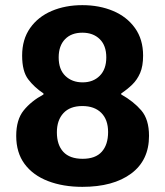

<svg xmlns="http://www.w3.org/2000/svg" viewBox="-20 -716 640 746"><path d="M300 10Q225 10 166.5 -12.5Q108 -35 75.5 -79Q43 -123 43 -188Q43 -251 72 -287Q101 -323 149 -349V-353Q113 -377 89.5 -408Q66 -439 66 -500Q66 -563 97 -607Q128 -651 181 -673.5Q234 -696 300 -696Q366 -696 419.5 -673.5Q473 -651 504.5 -607Q536 -563 536 -500Q536 -459 524.5 -432.5Q513 -406 494 -387.5Q475 -369 451 -353V-349Q499 -322 529 -287Q559 -252 559 -188Q559 -93 489.5 -41.5Q420 10 300 10ZM301 -396Q342 -396 367.5 -421.5Q393 -447 393 -493Q393 -539 367.5 -564Q342 -589 300 -589Q257 -589 232.5 -563.5Q208 -538 208 -493Q208 -446 234 -421Q260 -396 301 -396ZM301 -99Q351 -99 375.5 -126.5Q400 -154 400 -203Q400 -251 373.5 -277.5Q347 -304 300 -304Q252 -304 226.5 -276.5Q201 -249 201 -202Q201 -153 226 -126Q251 -99 301 -99Z"/></svg>

Font: Chivo Mono
Style: Bold
Weight: 700
Monospace: yes
Designer: Hector Gatti
Foundry: Omnibus-Type
Version: Version 1.008; ttfautohint (v1.8.4.7-5d5b)